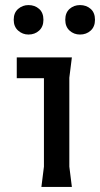

<svg xmlns="http://www.w3.org/2000/svg" viewBox="-20 -736 394 756"><path d="M143 0 153 -80V-428H46V-510H263L253 -430V-80L263 0ZM295 -600Q271 -600 254 -615.5Q237 -631 237 -658Q237 -686 254 -701Q271 -716 295 -716Q320 -716 337 -701Q354 -686 354 -658Q354 -631 337 -615.5Q320 -600 295 -600ZM92 -600Q69 -600 51.5 -615.5Q34 -631 34 -658Q34 -686 51.5 -701Q69 -716 92 -716Q117 -716 134 -701Q151 -686 151 -658Q151 -631 134 -615.5Q117 -600 92 -600Z"/></svg>

Font: AR One Sans Medium
Style: Regular
Weight: 500
Designer: Niteesh Yadav
Foundry: Niteesh Yadav
Version: Version 1.001;gftools[0.9.33]